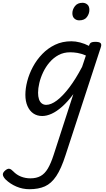

<svg xmlns="http://www.w3.org/2000/svg" viewBox="-144 -815 762 1377"><path d="M67 542Q18 542 -26.5 523Q-71 504 -104 472Q-122 453 -123.5 438Q-125 423 -106 407Q-89 393 -76.5 395.5Q-64 398 -49 414Q-25 439 6.5 451.5Q38 464 74 464Q117 464 147 447.5Q177 431 199 394Q221 357 241 295L382 -140Q342 -86 302.5 -51Q263 -16 227 0.5Q191 17 159 17Q122 17 95 -1.5Q68 -20 53 -54.5Q38 -89 38 -135Q38 -181 51.5 -233Q65 -285 92 -335.5Q119 -386 159 -427.5Q199 -469 251 -494Q303 -519 368 -519Q398 -519 430.5 -510.5Q463 -502 494 -486L495 -489Q500 -505 510 -510Q520 -515 538 -515Q569 -515 577.5 -505.5Q586 -496 579 -476L326 298Q295 395 259.5 448Q224 501 178 521.5Q132 542 67 542ZM187 -63Q222 -63 264 -94.5Q306 -126 352.5 -187Q399 -248 445 -336L472 -417Q439 -431 411.5 -435.5Q384 -440 359 -440Q313 -440 276.5 -420.5Q240 -401 212 -368.5Q184 -336 165.5 -297Q147 -258 138 -219.5Q129 -181 129 -150Q129 -123 135.5 -103.5Q142 -84 155.5 -73.5Q169 -63 187 -63ZM424 -669Q404 -669 389.5 -682Q375 -695 375 -720Q375 -747 393.5 -771Q412 -795 448 -795Q468 -795 482.5 -782.5Q497 -770 497 -744Q497 -717 479.5 -693Q462 -669 424 -669Z"/></svg>

Font: Playwrite IN
Style: Regular
Weight: 400
Designer: Veronika Burian, José Scaglione
Foundry: TypeTogether
Version: Version 1.002